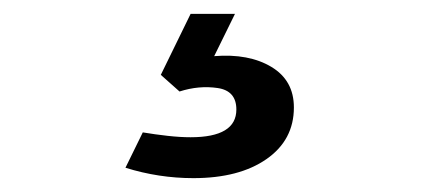

<svg xmlns="http://www.w3.org/2000/svg" viewBox="-20 -21 640 277"><path d="M259 236Q209 236 161 221L186 170Q204 173 222 175Q240 177 255 177Q321 177 321 137Q321 110 294 106Q267 102 239 111L212 87L255 -1H319L289 60Q339 56 371.5 75.5Q404 95 404 134Q404 181 364.5 208.5Q325 236 259 236Z"/></svg>

Font: Murecho
Style: Bold
Weight: 700
Designer: Neil Summerour
Foundry: Positype
Version: Version 1.010; ttfautohint (v1.8.3)